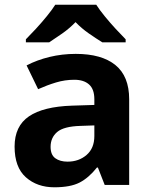

<svg xmlns="http://www.w3.org/2000/svg" viewBox="-20 -786 644 816"><path d="M302 -557Q412 -557 470.5 -509.5Q529 -462 529 -364V0H425L396 -74H392Q357 -30 318 -10Q279 10 211 10Q138 10 90 -32.5Q42 -75 42 -163Q42 -250 103 -291.5Q164 -333 286 -337L381 -340V-364Q381 -407 358.5 -427Q336 -447 296 -447Q256 -447 218 -435.5Q180 -424 142 -407L93 -508Q137 -531 190.5 -544Q244 -557 302 -557ZM323 -251Q251 -249 223 -225Q195 -201 195 -162Q195 -128 215 -113.5Q235 -99 267 -99Q315 -99 348 -127.5Q381 -156 381 -208V-253ZM389 -766Q403 -744 425.5 -716.5Q448 -689 472 -663Q496 -637 514 -619V-606H415Q389 -622 358 -643.5Q327 -665 301 -692Q275 -665 245 -644Q215 -623 189 -606H90V-619Q109 -638 132.5 -663.5Q156 -689 178.5 -716.5Q201 -744 215 -766Z"/></svg>

Font: Noto Sans New Tai Lue
Style: Regular
Weight: 400
Designer: Monotype Design Team
Foundry: Monotype Imaging Inc.
Version: Version 2.003